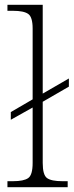

<svg xmlns="http://www.w3.org/2000/svg" viewBox="-20 -780 310 800"><path d="M11 0V-25H34Q79 -25 97.5 -38Q116 -51 116 -101V-332L25 -281V-313L116 -366V-661Q116 -709 97.5 -722Q79 -735 34 -735H11V-760H158V-390L267 -453V-419L158 -356V-101Q158 -51 176 -38Q194 -25 240 -25H262V0Z"/></svg>

Font: Noto Serif Tamil ExtraLight
Style: Regular
Weight: 200
Designer: Indian Type Foundry, Tom Grace, and the Monotype Design Team
Foundry: Monotype Imaging Inc.
Version: Version 2.004; ttfautohint (v1.8.4.7-5d5b)